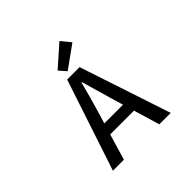

<svg xmlns="http://www.w3.org/2000/svg" viewBox="-230 -1223 1460 1460"><g transform="rotate(-45 500.0 -492.5)"><path d="M662.1 -908.2 481.4 -778.3 430.7 -835.9 599.6 -985.4ZM397.5 -300.8H598.6L569.3 -400.4Q556.6 -440.4 499 -644.5H495.1Q458 -501 427.7 -400.4ZM688.5 0 626 -210H370.1L307.6 0H189.5L433.6 -736.3H567.4L811.5 0Z"/></g></svg>

Font: Gen Shin Gothic Monospace Medium
Style: Regular
Weight: 500
Designer: [Source Han Sans]
Ryoko NISHIZUKA  (kana & ideographs); Paul D. Hunt (Latin, Greek & Cyrillic); Wenlong ZHANG  (bopomofo
Version: Version 1.002.20150607